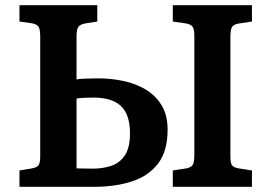

<svg xmlns="http://www.w3.org/2000/svg" viewBox="-20 -720 1047 740"><path d="M55 0V-63L103 -71Q124 -75 129.5 -84.5Q135 -94 135 -119V-579Q135 -603 130 -614.5Q125 -626 104 -630L55 -637V-700H355V-637L310 -630Q288 -626 281.5 -615.5Q275 -605 275 -579V-414Q283 -416 308.5 -417Q334 -418 358 -418Q408 -418 455.5 -408Q503 -398 541.5 -375Q580 -352 603 -314Q626 -276 626 -220Q626 -138 589.5 -90Q553 -42 489 -21Q425 0 343 0ZM646 0V-63L698 -71Q719 -75 724 -87Q729 -99 729 -122V-582Q729 -606 723 -616Q717 -626 695 -630L646 -637V-700H951V-637L898 -629Q878 -625 873 -613.5Q868 -602 868 -578V-118Q868 -93 873.5 -84Q879 -75 900 -71L951 -63V0ZM275 -71Q307 -70 337 -70Q378 -70 410.5 -81.5Q443 -93 462 -122.5Q481 -152 481 -206Q481 -278 446.5 -311Q412 -344 339 -344Q324 -344 303.5 -343Q283 -342 275 -340Z"/></svg>

Font: Literata 12pt SemiBold
Style: Regular
Weight: 600
Designer: Latin by Veronika Burian and Jose Scaglione. Greek by Irene Vlachou. Cyrillic by Vera Evstafieva.
Foundry: TypeTogether
Version: Version 3.002